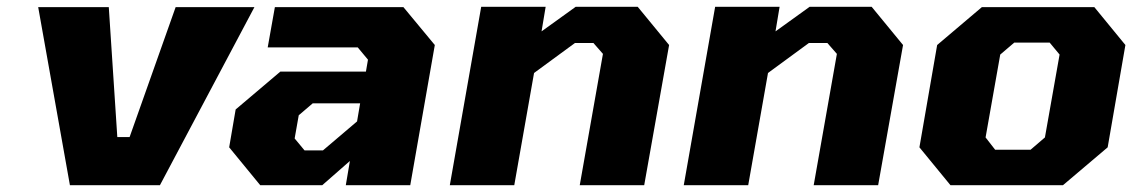

<svg xmlns="http://www.w3.org/2000/svg" viewBox="-20 -543 3320 563"><path d="M185 0 92 -522H299L324 -141H360L495 -522H726L449 0Z M743 0 652 -111 671 -222 802 -333H1053L1059 -368L1029 -404H765L786 -522H1163L1255 -411L1183 0H994L1006 -71L925 0ZM873 -102H927L1027 -187L1036 -240H897L856 -205L844 -137Z M1299 0 1391 -523H1580L1568 -451L1668 -523H1850L1942 -411L1869 0H1680L1748 -385L1720 -417H1666L1546 -329L1488 0Z M1985 0 2077 -523H2266L2254 -451L2354 -523H2536L2628 -411L2555 0H2366L2434 -385L2406 -417H2352L2232 -329L2174 0Z M2767 0 2676 -111 2728 -411 2859 -522H3189L3280 -411L3228 -111L3097 0ZM2898 -104H3002L3044 -140L3087 -383L3058 -418H2954L2913 -383L2870 -140Z"/></svg>

Font: Tomorrow
Style: Bold Italic
Weight: 700
Italic angle: -10°
Designer: Tony de Marco, Monica Rizzolli
Foundry: Just in Type
Version: Version 2.002